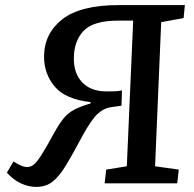

<svg xmlns="http://www.w3.org/2000/svg" viewBox="-20 -720 761 754"><path d="M503 -639H445Q347 -639 309 -599.5Q271 -560 270 -493Q269 -432 303 -396.5Q337 -361 398 -361Q417 -361 431 -361.5Q445 -362 459 -365L457 -305L416 -299Q387 -295 362.5 -272Q338 -249 303 -185Q265 -113 238 -69Q211 -25 185 -5.5Q159 14 122 14Q93 14 63 0.5Q33 -13 7 -42L33 -86Q47 -77 61 -70.5Q75 -64 87 -64Q101 -64 113.5 -74.5Q126 -85 144 -113.5Q162 -142 192 -197Q213 -235 230.5 -256Q248 -277 272 -289.5Q296 -302 336 -314V-319Q236 -330 194 -381Q152 -432 153 -500Q154 -589 225 -644.5Q296 -700 447 -700H706L701 -649L613 -633L589 -67L682 -54L676 0H391L397 -54L478 -67Z"/></svg>

Font: Literata 12pt Medium
Style: Italic
Weight: 500
Italic angle: -2°
Designer: Latin by Veronika Burian and Jose Scaglione. Greek by Irene Vlachou. Cyrillic by Vera Evstafieva
Foundry: TypeTogether
Version: Version 3.002